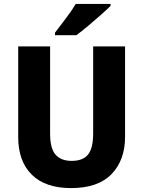

<svg xmlns="http://www.w3.org/2000/svg" viewBox="-20 -951 731 981"><path d="M619 -252Q619 -133 550 -61.5Q481 10 343 10Q212 10 142.5 -58.5Q73 -127 73 -251V-714H236V-269Q236 -192 264 -160.5Q292 -129 346 -129Q404 -129 430 -161.5Q456 -194 456 -270V-714H619ZM545 -921Q527 -903 495.5 -875Q464 -847 430 -818.5Q396 -790 370 -771H261V-784Q286 -817 316.5 -857Q347 -897 367 -931H545Z"/></svg>

Font: Noto Sans Gurmukhi SemiCondensed ExtraBold
Style: Regular
Weight: 800
Width: 4
Designer: Jelle Bosma - Monotype Design Team
Foundry: Monotype Imaging Inc.
Version: Version 2.004; ttfautohint (v1.8.4.7-5d5b)